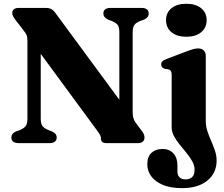

<svg xmlns="http://www.w3.org/2000/svg" viewBox="-20 -741 1159 994"><path d="M273.6 -28.8Q273.6 -15.7 264.6 -8Q255.7 -0.4 236.7 0H76.2Q57.2 -0.4 48.1 -8Q38.9 -15.7 38.9 -28.8Q38.9 -50.7 64.7 -61.3L81.8 -67.2Q104.5 -76.7 113.3 -88.7Q122 -100.7 122 -126.9V-529.8Q122 -547.4 118.3 -557.7Q114.6 -567.9 100.7 -585.4L60.4 -637.3Q50.8 -650.6 47.2 -658Q43.5 -665.4 43.5 -673.3Q43.5 -686.1 52.3 -693.1Q61.1 -700 75.4 -700H216.4Q234 -700 245.4 -694Q256.8 -688 268.6 -671.5L624.9 -187.7L597.9 -113.9V-573.1Q597.9 -598.5 590.2 -610.6Q582.4 -622.6 557.7 -632.8L541 -638.7Q515.2 -650.5 515.2 -671.2Q515.2 -684.8 524.3 -692.4Q533.5 -700 552.1 -700H712.6Q731.6 -700 740.7 -692.4Q749.9 -684.8 749.9 -671.2Q749.9 -649.7 724.1 -638.7L707 -632.8Q684.3 -623.8 675.5 -611.8Q666.8 -599.7 666.8 -573.1V-164.1Q666.8 -145.9 669.9 -132.3Q673 -118.8 681.2 -107.5L712.1 -66.1Q723.3 -51.5 725.6 -43.9Q728 -36.3 728 -28.2Q728 -15.4 719.2 -7.7Q710.4 0 695.1 0H531.3Q502.7 0 502.7 -23Q502.7 -31.6 499.3 -39.6Q495.8 -47.6 479.9 -69.2L131.3 -543.2L190.9 -582.3V-126.5Q190.9 -101.9 198.8 -89.9Q206.8 -77.9 231.1 -67.2L247.8 -61.3Q273.6 -50.3 273.6 -28.8ZM1045.3 -115.1Q1045.3 -87.3 1053.8 -61.6Q1062.4 -36 1073.3 -11.1Q1084.3 13.8 1092.8 38.8Q1101.4 63.8 1101.4 90.3Q1101.4 155.3 1053.2 194.2Q1005 233 922.4 233Q862.6 233 822.7 216.1Q782.8 199.1 762.7 171.3Q742.5 143.4 742.5 110.8Q742.5 70.4 764.1 50.3Q785.7 30.2 822.1 30.2Q857.1 30.2 877.8 53.2Q898.5 76.1 898.5 113.4V145.9Q898.5 166.9 909.7 177.3Q920.9 187.7 941 187.7Q963.3 187.6 975.3 175.3Q987.3 162.9 987.3 138.4Q987.3 115.4 975.2 93.8Q963.2 72.2 945.5 50.7Q927.8 29.1 910.3 7.7Q892.8 -13.8 880.8 -36.2Q868.7 -58.7 868.7 -82.4V-353Q868.7 -367.5 864.6 -373.7Q860.5 -379.9 851.9 -381.9L833.3 -384.7Q823.4 -387.5 819 -393.1Q814.6 -398.6 814.6 -407.2Q814.6 -417.4 820.4 -423.5Q826.1 -429.6 841.9 -435.6L943.3 -474Q967.2 -483 980.8 -486.6Q994.5 -490.3 1005.2 -490.3Q1025.3 -490.3 1035.3 -479.4Q1045.3 -468.6 1045.3 -451.5ZM944.6 -550.7Q896.4 -550.7 868 -574Q839.6 -597.3 839.6 -636.7Q839.6 -675.8 868 -698.6Q896.4 -721.5 944.6 -721.5Q992.9 -721.5 1021.3 -698.6Q1049.8 -675.7 1049.8 -636.7Q1049.8 -597.3 1021.3 -574Q992.9 -550.7 944.6 -550.7Z"/></svg>

Font: Fraunces
Style: Regular
Weight: 900
Version: Version 1.000;[b76b70a41]